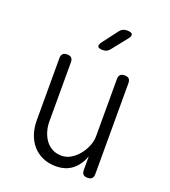

<svg xmlns="http://www.w3.org/2000/svg" viewBox="-143 -889 887 1004"><g transform="rotate(20 300.0 -387.5)"><path d="M428 -209V-528Q428 -544 436 -552Q444 -560 460 -560Q477 -560 484.5 -552Q492 -544 492 -528V-22Q492 -6 484 2Q476 10 460 10Q443 10 435.5 2Q428 -6 428 -22V-98Q410 -47 373.5 -18.5Q337 10 282 10Q242 10 209.5 -4.5Q177 -19 154.5 -44.5Q132 -70 120 -105Q108 -140 108 -182V-528Q108 -544 116 -552Q124 -560 140 -560Q157 -560 164.5 -552Q172 -544 172 -528V-199Q172 -170 180 -143.5Q188 -117 203 -96.5Q218 -76 240.5 -64Q263 -52 292 -52Q320 -52 344.5 -67Q369 -82 387.5 -105Q406 -128 417 -156Q428 -184 428 -209ZM344 -663Q336 -653 327 -649Q318 -645 306 -645Q283 -645 278.5 -654Q274 -663 288 -682L351 -765Q358 -775 368 -780Q378 -785 391 -785Q416 -785 421 -775Q426 -765 410 -746Z"/></g></svg>

Font: Maple Mono NL ExtraLight
Style: Regular
Weight: 275
Monospace: yes
Designer: subframe7536
Version: Version 7.000